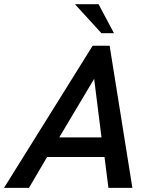

<svg xmlns="http://www.w3.org/2000/svg" viewBox="-63 -912 734 932"><path d="M429.2 -751 300.8 -891.6H415.5L490.2 -751ZM-43.5 0 386.7 -689.9H469.2L579.6 0H463.4L444.3 -149.9H165.5L77.6 0ZM224.6 -245.1H429.7L394 -529.3Z"/></svg>

Font: HK Grotesk SemiBold Italic
Style: Regular
Weight: 600
Italic angle: -13°
Designer: Alfredo Marco Pradil and Stefan Peev
Foundry: Hanken Design Co.
Version: Version 1.000;PS 001.000;hotconv 1.0.88;makeotf.lib2.5.64775